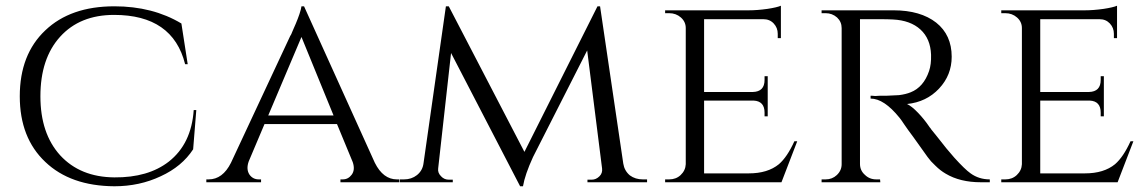

<svg xmlns="http://www.w3.org/2000/svg" viewBox="-20 -636 4005 670"><path d="M665 -252 654 -115Q615 -55 541 -21Q467 14 379 14Q226 13 138 -71Q49 -155 49 -300Q49 -446 138 -530Q226 -614 379 -614Q513 -614 613 -554L635 -412H626Q583 -584 378 -584Q259 -584 190 -508Q121 -432 121 -300Q121 -170 190 -94Q260 -18 379 -17Q497 -16 569 -72Q648 -134 656 -252Z M1288 -68Q1317 -10 1365 -10H1373V0H1168V-10H1176Q1195 -10 1207 -26Q1220 -43 1211 -70L1156 -203H903L848 -73Q838 -45 851 -26Q863 -10 883 -10H891V0H700V-10H708Q757 -10 786 -68L993 -511L995 -514L997 -518L999 -523Q1002 -530 1005 -537L1012 -553Q1020 -572 1025 -587Q1031 -605 1032 -614H1041ZM1144 -233 1032 -507 916 -233Z M2155 -65Q2159 -40 2178 -24Q2197 -10 2223 -10H2238V0H2030V-9H2045Q2060 -9 2072 -21Q2083 -32 2081 -48L2029 -460L1840 -88Q1812 -27 1805 14H1795L1554 -451L1509 -48Q1507 -33 1519 -21Q1530 -9 1546 -9H1560V0H1375V-10H1390Q1416 -10 1435 -25Q1455 -41 1458 -67L1536 -614H1546L1810 -106L2065 -614H2074Z M2707 0H2301V-10H2315Q2339 -10 2355 -25Q2372 -41 2373 -63V-538Q2373 -560 2356 -575Q2339 -590 2315 -590H2301V-600H2593Q2622 -600 2658 -605Q2691 -610 2705 -616V-503H2694V-518Q2694 -539 2680 -554Q2666 -569 2644 -569H2437V-315H2607Q2648 -316 2648 -357V-370H2659V-230H2648V-243Q2648 -283 2610 -285H2437V-31H2593Q2659 -31 2698 -63Q2727 -88 2752 -143H2762Z M3098 -600Q3192 -600 3247 -557Q3301 -514 3301 -438Q3301 -374 3257 -327Q3213 -280 3145 -273Q3161 -266 3184 -242Q3205 -220 3222 -195L3224 -192Q3227 -189 3230 -184Q3240 -172 3251 -158Q3284 -115 3310 -86Q3347 -45 3367 -31Q3396 -10 3434 -10V0H3403Q3330 0 3280 -30Q3261 -41 3244 -58L3229 -73L3217 -88Q3211 -96 3167 -158L3150 -181Q3141 -194 3136 -201Q3122 -222 3119 -225Q3065 -292 3018 -292V-302H3022Q3028 -301 3034 -301Q3043 -301 3052 -302H3075L3096 -303L3117 -304Q3141 -307 3158 -314Q3203 -332 3222 -388Q3230 -411 3229 -445Q3227 -501 3192 -533Q3157 -565 3096 -568Q3077 -569 3056 -569H2981V-64Q2981 -41 2998 -26Q3014 -10 3038 -10H3051L3052 0H2847V-10H2861Q2884 -10 2900 -25Q2917 -41 2917 -63V-538Q2917 -560 2901 -575Q2884 -590 2861 -590H2847V-600Z M3880 0H3474V-10H3488Q3512 -10 3528 -25Q3545 -41 3546 -63V-538Q3546 -560 3529 -575Q3512 -590 3488 -590H3474V-600H3766Q3795 -600 3831 -605Q3864 -610 3878 -616V-503H3867V-518Q3867 -539 3853 -554Q3839 -569 3817 -569H3610V-315H3780Q3821 -316 3821 -357V-370H3832V-230H3821V-243Q3821 -283 3783 -285H3610V-31H3766Q3832 -31 3871 -63Q3900 -88 3925 -143H3935Z"/></svg>

Font: Cinzel(RUS BY LYAJKA)
Style: Regular
Weight: 400
Designer: Natanael Gama
Version: Version 1.001;PS 001.001;hotconv 1.0.56;makeotf.lib2.0.21325